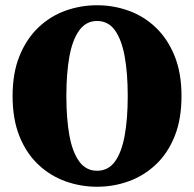

<svg xmlns="http://www.w3.org/2000/svg" viewBox="-20 -692 740 732"><path d="M350 20Q287 20 229 -1Q171 -22 125.5 -65Q80 -108 54 -173Q28 -238 28 -326Q28 -414 54.5 -479Q81 -544 126 -587Q171 -630 229 -651Q287 -672 350 -672Q413 -672 471 -651Q529 -630 574 -587Q619 -544 645.5 -479Q672 -414 672 -326Q672 -238 646 -173Q620 -108 574.5 -65Q529 -22 471 -1Q413 20 350 20ZM350 -41Q393 -41 418.5 -76.5Q444 -112 455.5 -176Q467 -240 467 -326Q467 -412 455.5 -476Q444 -540 418.5 -576Q393 -612 350 -612Q308 -612 282 -576Q256 -540 244.5 -476Q233 -412 233 -326Q233 -240 244.5 -176Q256 -112 282 -76.5Q308 -41 350 -41Z"/></svg>

Font: Source Serif 4 Black
Style: Regular
Weight: 900
Designer: Frank Grießhammer
Foundry: Adobe
Version: Version 4.005;hotconv 1.1.0;makeotfexe 2.6.0